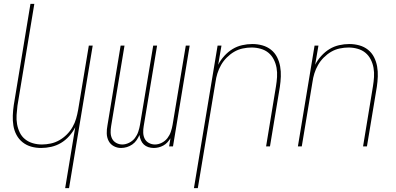

<svg xmlns="http://www.w3.org/2000/svg" viewBox="-20 -755 2040 990"><path d="M316 215 368 -99Q356 -75 337 -53.5Q318 -32 294.5 -18Q271 -4 244.5 2Q218 8 192 8Q165 8 140.5 1Q116 -6 96.5 -21.5Q77 -37 65 -59.5Q53 -82 49 -107.5Q45 -133 46 -159.5Q47 -186 51 -213L137 -735H157L70 -210Q67 -186 65.5 -162Q64 -138 68 -115Q72 -92 82 -71.5Q92 -51 109.5 -37Q127 -23 149.5 -16.5Q172 -10 196 -10Q218 -10 241.5 -15Q265 -20 286 -32Q307 -44 324.5 -61.5Q342 -79 354 -100Q366 -121 372.5 -143.5Q379 -166 383 -189L438 -520H458L336 215Z M604 8Q584 8 566.5 -1.5Q549 -11 540 -28.5Q531 -46 530.5 -67Q530 -88 534 -108L602 -520H622L553 -105Q550 -88 550.5 -71Q551 -54 558 -40Q565 -26 579.5 -18Q594 -10 611 -10Q628 -10 646 -19Q664 -28 675.5 -43Q687 -58 693 -76Q699 -94 702 -112L770 -520H790L721 -105Q718 -88 718.5 -71Q719 -54 726 -40Q733 -26 747.5 -18Q762 -10 779 -10Q797 -10 814.5 -19Q832 -28 843.5 -43Q855 -58 861 -76Q867 -94 870 -112L938 -520H958L872 0H852L859 -42Q852 -31 843 -21Q834 -11 822 -4.5Q810 2 797.5 5Q785 8 773 8Q758 8 744.5 3.5Q731 -1 721.5 -10Q712 -19 706.5 -32Q701 -45 699 -59Q693 -45 684 -32Q675 -19 662 -10Q649 -1 634 3.5Q619 8 604 8Z M980 215 1102 -520H1122L1105 -421Q1117 -445 1136.5 -466.5Q1156 -488 1179 -502Q1202 -516 1228.5 -522Q1255 -528 1281 -528Q1308 -528 1333 -521Q1358 -514 1377.5 -498.5Q1397 -483 1408.5 -460.5Q1420 -438 1424.5 -412.5Q1429 -387 1428 -360.5Q1427 -334 1423 -307L1372 0H1352L1403 -310Q1407 -334 1408.5 -358Q1410 -382 1406 -405Q1402 -428 1391.5 -448.5Q1381 -469 1364 -483Q1347 -497 1324 -503.5Q1301 -510 1277 -510Q1255 -510 1231.5 -505Q1208 -500 1187.5 -488Q1167 -476 1149.5 -458.5Q1132 -441 1120 -420Q1108 -399 1101 -376.5Q1094 -354 1091 -331L1000 215Z M1516 0 1602 -520H1622L1605 -421Q1617 -445 1636.5 -466.5Q1656 -488 1679 -502Q1702 -516 1728.5 -522Q1755 -528 1781 -528Q1808 -528 1833 -521Q1858 -514 1877.5 -498.5Q1897 -483 1908.5 -460.5Q1920 -438 1924.5 -412.5Q1929 -387 1928 -360.5Q1927 -334 1923 -307L1872 0H1852L1903 -310Q1907 -334 1908.5 -358Q1910 -382 1906 -405Q1902 -428 1891.5 -448.5Q1881 -469 1864 -483Q1847 -497 1824 -503.5Q1801 -510 1777 -510Q1755 -510 1731.5 -505Q1708 -500 1687.5 -488Q1667 -476 1649.5 -458.5Q1632 -441 1620 -420Q1608 -399 1601 -376.5Q1594 -354 1591 -331L1536 0Z"/></svg>

Font: Iosevka Thin
Style: Italic
Weight: 100
Italic angle: -9°
Monospace: yes
Designer: Belleve Invis
Foundry: Belleve Invis
Version: Version 32.5.0; ttfautohint (v1.8.4)